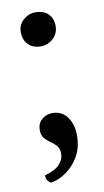

<svg xmlns="http://www.w3.org/2000/svg" viewBox="-72 -480 355 655"><g transform="rotate(-10 105.5 -152.5)"><path d="M52 138Q46 136 40.5 129.5Q35 123 35 110Q73 99 87.5 82.5Q102 66 102 47Q102 29 93.5 19Q85 9 73.5 1.5Q62 -6 53 -16.5Q44 -27 44 -45Q44 -68 59.5 -81.5Q75 -95 96 -95Q129 -95 147.5 -69.5Q166 -44 166 -5Q166 37 148 67.5Q130 98 103.5 116Q77 134 52 138ZM98.2 -325.9Q69.9 -325.9 54.1 -342.3Q38.3 -358.6 38.3 -385.8Q38.3 -410.8 56.8 -427.1Q75.3 -443.5 98.2 -443.5Q127.6 -443.5 143.3 -427.7Q159.1 -411.9 159.1 -385.8Q159.1 -359.7 140.6 -342.8Q122.1 -325.9 98.2 -325.9Z"/></g></svg>

Font: Petrona Medium
Style: Regular
Weight: 500
Designer: Ringo R. Seeber
Foundry: Ringo R. Seeber
Version: Version 2.001; ttfautohint (v1.8.3)